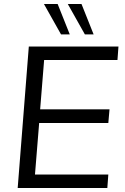

<svg xmlns="http://www.w3.org/2000/svg" viewBox="-20 -946 629 966"><path d="M571 -644H202L182 -396H531L525 -327H177L156 -68H525L520 0H69L125 -712H576ZM287 -773 201 -926H270L331 -773ZM407 -773 321 -926H390L451 -773Z"/></svg>

Font: PRinguin Sans
Style: Italic
Weight: 400
Designer: Vernon Adams
Foundry: Vernon Adams
Version: ""